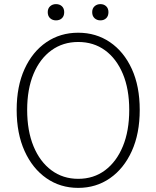

<svg xmlns="http://www.w3.org/2000/svg" viewBox="-20 -900 760 933"><path d="M360 13Q273 13 205.5 -34Q138 -81 99.5 -166Q61 -251 61 -366Q61 -481 99.5 -565Q138 -649 205.5 -695Q273 -741 360 -741Q447 -741 514.5 -695Q582 -649 620.5 -565Q659 -481 659 -366Q659 -251 620.5 -166Q582 -81 514.5 -34Q447 13 360 13ZM360 -31Q435 -31 490.5 -72.5Q546 -114 577 -189Q608 -264 608 -366Q608 -467 577 -541Q546 -615 490.5 -655.5Q435 -696 360 -696Q286 -696 230 -655.5Q174 -615 143 -541Q112 -467 112 -366Q112 -264 143 -189Q174 -114 230 -72.5Q286 -31 360 -31ZM252 -801Q235 -801 223.5 -811.5Q212 -822 212 -841Q212 -859 223.5 -869.5Q235 -880 252 -880Q270 -880 281 -869.5Q292 -859 292 -841Q292 -822 281 -811.5Q270 -801 252 -801ZM468 -801Q451 -801 439.5 -811.5Q428 -822 428 -841Q428 -859 439.5 -869.5Q451 -880 468 -880Q485 -880 496 -869.5Q507 -859 507 -841Q507 -822 496 -811.5Q485 -801 468 -801Z"/></svg>

Font: Noto Sans TC ExtraLight
Style: Regular
Weight: 250
Designer: Ryoko NISHIZUKA  (kana, bopomofo & ideographs); Paul D. Hunt (Latin, Greek & Cyrillic); Sandoll Communications , Soo-you
Foundry: Adobe
Version: Version 2.004-H2;hotconv 1.0.118;makeotfexe 2.5.65603